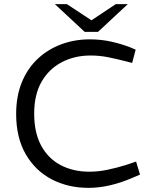

<svg xmlns="http://www.w3.org/2000/svg" viewBox="-20 -900 733 927"><path d="M407 7Q309 7 230 -34Q151 -75 104.5 -155Q58 -235 58 -350Q58 -436 85.5 -503Q113 -570 162 -616Q211 -662 275.5 -686Q340 -710 413 -710Q468 -710 517 -699Q566 -688 610 -671L635 -660L618 -596L588 -604Q541 -616 500.5 -624Q460 -632 417 -632Q340 -632 278 -599.5Q216 -567 180.5 -505Q145 -443 145 -351Q145 -260 178.5 -197.5Q212 -135 272.5 -103Q333 -71 412 -71Q453 -71 497.5 -80Q542 -89 590 -104L637 -120L656 -57L616 -40Q565 -18 512 -5.5Q459 7 407 7ZM389 -746 408 -793 539 -880H597L453 -746ZM389 -746 245 -880H303L435 -793L453 -746Z"/></svg>

Font: REM Light
Style: Regular
Weight: 300
Designer: Octavio Pardo
Foundry: Ashler Design
Version: Version 1.005;gftools[0.9.28]